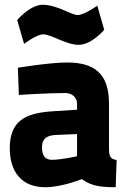

<svg xmlns="http://www.w3.org/2000/svg" viewBox="-20 -773 576 805"><path d="M437 -339C437 -467 373 -511 261 -511C188 -511 55 -489 55 -489L59 -375C59 -375 179 -383 253 -383C282 -383 303 -365 303 -338V-313L195 -306C85 -298 21 -265 21 -152C21 -52 71 12 170 12C239 12 323 -22 323 -22C355 -1 378 12 465 12L469 -102C441 -107 437 -117 437 -154ZM303 -211V-118C303 -118 238 -103 197 -103C169 -103 156 -121 156 -156C156 -192 177 -205 212 -207ZM388 -749C388 -749 332 -710 306 -710C278 -710 220 -753 159 -753C106 -753 52 -689 52 -689L81 -589C81 -589 133 -629 161 -629C194 -629 258 -585 310 -585C364 -585 417 -648 417 -648Z"/></svg>

Font: TitilliumText22L
Style: 999 wt
Weight: 900
Designer: Campivisivi
Foundry: Campivisivi
Version: 1.000